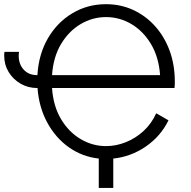

<svg xmlns="http://www.w3.org/2000/svg" viewBox="-20 -751 911 917"><path d="M71.3 -503.4Q69.3 -497.1 69.3 -485.4Q69.3 -444.3 93.3 -418.2Q117.2 -392.1 157.7 -392.1H158.7Q164.6 -492.2 209 -568.4Q253.4 -644.5 325.7 -687.7Q397.9 -731 486.3 -731Q556.2 -731 615.7 -703.6Q675.3 -676.3 720.2 -626.5Q765.1 -576.7 790 -509.3Q814.9 -441.9 814.9 -361.3Q814.9 -354 814.7 -345.9Q814.5 -337.9 813.5 -330.6H228.5Q234.4 -244.1 271.5 -182.1Q308.6 -120.1 365.2 -86.7Q421.9 -53.2 486.3 -53.2Q534.2 -53.2 580.8 -71.8Q627.4 -90.3 665.5 -125.2Q703.6 -160.2 726.1 -210L784.7 -176.3Q747.1 -99.6 676 -51Q605 -2.4 521 6.3V146.5H451.7V6.3Q372.6 -2.4 308.8 -47.6Q245.1 -92.8 205.6 -165.8Q166 -238.8 159.2 -330.6H157.7Q114.3 -330.6 78.6 -351.1Q43 -371.6 21.5 -406.7Q0 -441.9 0 -485.4Q0 -496.1 1.5 -503.4ZM486.3 -669.4Q421.9 -669.4 365.2 -636Q308.6 -602.5 271.5 -540.5Q234.4 -478.5 228.5 -392.1H744.6Q738.3 -478.5 701.2 -540.5Q664.1 -602.5 607.7 -636Q551.3 -669.4 486.3 -669.4Z"/></svg>

Font: Giphurs Light
Style: Regular
Weight: 300
Version: Version 0.920; ttfautohint (v1.8.4.7-5d5b)